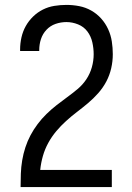

<svg xmlns="http://www.w3.org/2000/svg" viewBox="-20 -763 540 783"><path d="M64 0V-1Q64 -28 65 -55Q66 -82 70.5 -109Q75 -136 83.5 -162Q92 -188 104.5 -211.5Q117 -235 133.5 -257Q150 -279 169.5 -298Q189 -317 210 -333.5Q231 -350 253 -366Q275 -382 296 -399.5Q317 -417 332 -439.5Q347 -462 354.5 -488.5Q362 -515 362 -542Q362 -566 356.5 -590.5Q351 -615 336.5 -634.5Q322 -654 298.5 -663.5Q275 -673 251 -673Q228 -673 206.5 -665.5Q185 -658 169.5 -641.5Q154 -625 147 -603.5Q140 -582 140 -559V-555H62V-561Q62 -586 67.5 -610.5Q73 -635 85 -656.5Q97 -678 115 -695.5Q133 -713 155 -724Q177 -735 201.5 -739Q226 -743 251 -743Q277 -743 303 -738Q329 -733 352 -720Q375 -707 392.5 -687.5Q410 -668 421 -644Q432 -620 436 -594Q440 -568 440 -542Q440 -513 433.5 -484.5Q427 -456 413.5 -430.5Q400 -405 380.5 -383Q361 -361 339 -342.5Q317 -324 294 -306.5Q271 -289 249.5 -269.5Q228 -250 209.5 -228Q191 -206 177 -180.5Q163 -155 155 -127Q147 -99 144 -70H436V0Z"/></svg>

Font: Iosevka
Style: Regular
Weight: 400
Monospace: yes
Designer: Belleve Invis
Foundry: Belleve Invis
Version: Version 33.2.3; ttfautohint (v1.8.4)